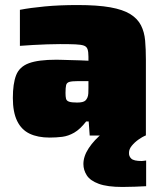

<svg xmlns="http://www.w3.org/2000/svg" viewBox="-20 -538 647 762"><path d="M177 8Q130 8 97.5 -7.5Q65 -23 48 -58Q31 -93 31 -149Q31 -206 44 -239.5Q57 -273 94.5 -287Q132 -301 204 -301Q212 -301 227 -300.5Q242 -300 260.5 -299.5Q279 -299 297.5 -298.5Q316 -298 331 -297V-313Q331 -332 327.5 -342.5Q324 -353 313 -357Q302 -361 279 -362Q256 -363 218 -363Q194 -363 166.5 -362Q139 -361 111.5 -359.5Q84 -358 59 -356V-499Q100 -507 158 -512.5Q216 -518 288 -518Q367 -518 417.5 -509Q468 -500 497 -482Q526 -464 539.5 -437.5Q553 -411 556 -377Q559 -343 559 -301V0H336L332 -56H322Q298 -25 274.5 -11.5Q251 2 227 5Q203 8 177 8ZM286 -131Q298 -131 306.5 -133Q315 -135 319.5 -139.5Q324 -144 327 -151Q330 -158 330.5 -167.5Q331 -177 331 -189V-216H288Q266 -216 255.5 -213Q245 -210 242.5 -200.5Q240 -191 240 -169Q240 -155 242 -146.5Q244 -138 254 -134.5Q264 -131 286 -131ZM466 204Q406 204 372 191.5Q338 179 324.5 158Q311 137 311 113Q311 82 332.5 49.5Q354 17 389 -11L559 -1Q545 5 529.5 16Q514 27 503 40.5Q492 54 492 68Q491 82 501 91.5Q511 101 542 101Q544 101 548.5 100.5Q553 100 560 99V201Q542 202 515 203Q488 204 466 204Z"/></svg>

Font: Saira SemiExpanded Black
Style: Regular
Weight: 900
Width: 6
Designer: Hector Gatti with collaboration of the Omnibus-Type team
Foundry: Omnibus-Type
Version: Version 1.101